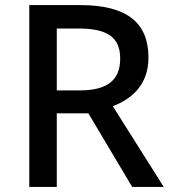

<svg xmlns="http://www.w3.org/2000/svg" viewBox="-20 -734 673 754"><path d="M295 -714H95V0H203V-289H327L499 0H623L423 -317C494 -344 563 -398 563 -508C563 -646 477 -714 295 -714ZM288 -622C400 -622 452 -589 452 -504C452 -421 404 -379 293 -379H203V-622Z"/></svg>

Font: Noto Sans Hanifi Rohingya Medium
Style: Regular
Weight: 500
Designer: Monotype Design Team and DaltonMaag
Foundry: Google LLC
Version: Version 2.102